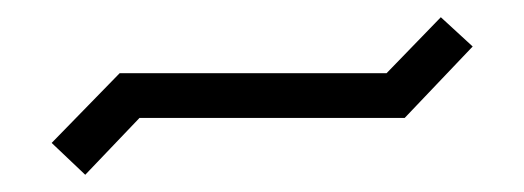

<svg xmlns="http://www.w3.org/2000/svg" viewBox="-20 -409 609 223"><path d="M450 -272H142L79 -206L40 -243L119 -324H429L492 -389L529 -355Z"/></svg>

Font: Turret Road
Style: Regular
Weight: 400
Designer: Noponies
Foundry: Noponies
Version: Version 1.001; ttfautohint (v1.8)